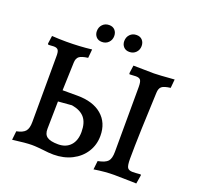

<svg xmlns="http://www.w3.org/2000/svg" viewBox="-141 -966 1153 1126"><g transform="rotate(20 435.5 -402.5)"><path d="M239 5Q231 4 208.5 2Q186 0 168 0Q132 0 48 11L54 -44Q94 -52 109 -70Q124 -88 124 -127L125 -533Q126 -565 118.5 -576Q111 -587 91 -587L57 -585L53 -591L60 -641Q105 -638 150 -638Q232 -638 308 -647L303 -593Q264 -588 249 -576.5Q234 -565 233 -538L227 -363H319Q417 -363 472 -316Q527 -269 527 -187Q527 -131 498.5 -86Q470 -41 419.5 -15.5Q369 10 305 10Q276 10 239 5ZM562 -43Q608 -52 623.5 -69.5Q639 -87 639 -129L640 -533Q640 -565 632.5 -576Q625 -587 603 -587L564 -585L561 -591L568 -641L635 -640Q657 -639 696 -639Q723 -639 823 -647L818 -593Q778 -588 764 -576.5Q750 -565 749 -537Q744 -433 740 -310.5Q736 -188 736 -121Q736 -80 744 -66.5Q752 -53 777 -53Q793 -53 826 -56L829 -51L820 3Q801 3 790 2L682 0Q625 0 556 11ZM415 -171Q415 -229 389 -259.5Q363 -290 309 -299L224 -292L221 -121Q220 -86 241 -71Q262 -56 310 -56Q359 -56 387 -86.5Q415 -117 415 -171ZM297 -758Q297 -783 313 -799.5Q329 -816 354 -816Q377 -816 390 -801.5Q403 -787 403 -765Q403 -741 387 -724.5Q371 -708 346 -708Q323 -708 310 -722.5Q297 -737 297 -758ZM468 -758Q468 -783 484 -799.5Q500 -816 525 -816Q548 -816 561 -801.5Q574 -787 574 -765Q574 -741 558 -724.5Q542 -708 517 -708Q494 -708 481 -722.5Q468 -737 468 -758Z"/></g></svg>

Font: Alegreya Medium
Style: Regular
Weight: 500
Designer: Juan Pablo del Peral
Foundry: Huerta Tipografica
Version: Version 2.007; ttfautohint (v1.6)